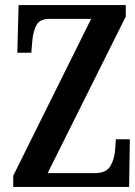

<svg xmlns="http://www.w3.org/2000/svg" viewBox="-20 -734 530 754"><path d="M32 0V-44L338 -660H174Q136 -660 123 -635Q110 -610 107 -575L103 -527H48L53 -714H474V-669L167 -54H350Q397 -54 413 -81Q429 -108 432 -144L435 -187H490L487 0Z"/></svg>

Font: Noto Serif ExtraCondensed SemiBold
Style: Regular
Weight: 600
Width: 2
Designer: Monotype Design Team
Foundry: Monotype Imaging Inc.
Version: Version 2.015; ttfautohint (v1.8.4.7-5d5b)